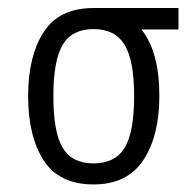

<svg xmlns="http://www.w3.org/2000/svg" viewBox="-20 -458 478 490"><path d="M435.5 -382.8H340.8Q386.7 -326.2 386.7 -212.9Q386.7 -111.3 345.7 -49.3Q304.7 12.7 218.8 12.7Q130.9 12.7 91.3 -48.8Q51.8 -110.4 51.8 -212.9Q51.8 -314.5 91.3 -376Q130.9 -437.5 218.8 -437.5H435.5ZM322.3 -212.9Q322.3 -303.7 297.9 -343.8Q273.4 -383.8 218.8 -383.8Q164.1 -383.8 140.1 -343.8Q116.2 -303.7 116.2 -212.9Q116.2 -120.1 140.1 -80.6Q164.1 -41 218.8 -41Q273.4 -41 297.9 -80.6Q322.3 -120.1 322.3 -212.9Z"/></svg>

Font: Sudo Light
Style: Regular
Weight: 300
Monospace: yes
Designer: Jens Kutilek
Foundry: Jens Kutilek
Version: Version 0.040